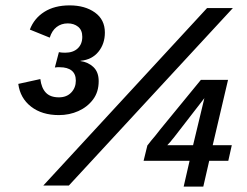

<svg xmlns="http://www.w3.org/2000/svg" viewBox="-20 -690 917 714"><path d="M199 -262Q136 -262 95.5 -293.5Q55 -325 48 -378L130 -396Q134 -363 150.5 -345.5Q167 -328 199 -328Q228 -328 245 -346Q262 -364 262 -390Q262 -415 246.5 -427.5Q231 -440 202 -440Q197 -440 193 -440Q189 -440 184 -439L199 -496Q204 -495 210 -494.5Q216 -494 222 -494Q252 -494 269 -510Q286 -526 286 -553Q286 -578 270.5 -590.5Q255 -603 232 -603Q208 -603 190.5 -589.5Q173 -576 165 -550L91 -580Q107 -622 145 -646Q183 -670 239 -670Q296 -670 333 -643.5Q370 -617 370 -569Q370 -527 346 -497.5Q322 -468 280 -464L279 -463Q308 -459 327.5 -440.5Q347 -422 347 -388Q347 -348 326 -320Q305 -292 271.5 -277Q238 -262 199 -262ZM141 0 750 -660H846L236 0ZM663 4 685 -92H514L528 -149Q537 -161 543 -168Q549 -175 556.5 -184Q564 -193 577 -210L727 -393H828L771 -150H842L829 -92H758L736 4ZM602 -150H698L740 -325L627 -179Q622 -173 619.5 -170Q617 -167 614 -163Q611 -159 602 -150Z"/></svg>

Font: Kantumruy Pro Medium
Style: Italic
Weight: 500
Italic angle: -13°
Designer: Sovichet Tep
Foundry: Sovichet Tep
Version: Version 1.002